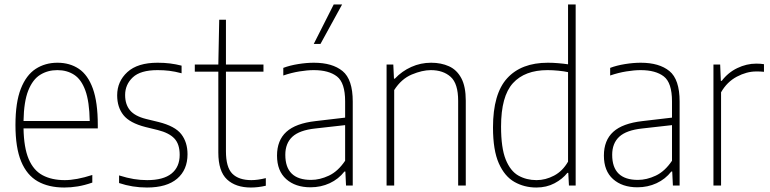

<svg xmlns="http://www.w3.org/2000/svg" viewBox="-20 -828 3436 857"><path d="M267 9Q197 9 148.5 -18.5Q100 -46 74.5 -107.2Q49 -168.5 49 -270Q49 -371 73 -432Q97 -493 139.2 -520.5Q181.5 -548 236.5 -548Q291.5 -548 332 -520.8Q372.5 -493.5 394.5 -432.5Q416.5 -371.5 416.5 -270V-255H85Q86.5 -169 108 -118.2Q129.5 -67.5 170.2 -45.8Q211 -24 269 -24Q320.5 -24 392 -47V-13Q357.5 -1 327 4Q296.5 9 267 9ZM236 -515Q193 -515 159.5 -494.2Q126 -473.5 106.2 -424Q86.5 -374.5 85 -288H380.5Q379 -374.5 361 -424Q343 -473.5 311 -494.2Q279 -515 236 -515Z M636 9Q571 9 511.5 -11V-45Q548 -33.5 577.5 -28.8Q607 -24 637 -24Q709 -24 745.5 -53.2Q782 -82.5 782 -137Q782 -185 758.2 -210Q734.5 -235 684.5 -247.5L629.5 -261Q559 -279 531 -314.2Q503 -349.5 503 -402.5Q503 -464.5 548.5 -506.2Q594 -548 683.5 -548Q713 -548 739 -544.8Q765 -541.5 790.5 -535V-501Q760.5 -509 735.8 -512Q711 -515 683.5 -515Q607 -515 572.8 -482.8Q538.5 -450.5 538.5 -404Q538.5 -362 560.2 -335.8Q582 -309.5 632 -297L687.5 -283.5Q761.5 -265 789.2 -229Q817 -193 817 -139.5Q817 -70 770.8 -30.5Q724.5 9 636 9Z M1100 9Q1032 9 993.2 -27.2Q954.5 -63.5 954.5 -147V-508H849.5V-540H954.5L958.5 -740H988.5V-540H1156V-508H988.5V-153Q988.5 -81 1017.2 -52.5Q1046 -24 1102 -24Q1130.5 -24 1166.5 -33V1Q1132.5 9 1100 9Z M1366 8Q1298.5 8 1257.5 -28.5Q1216.5 -65 1216.5 -133.5Q1216.5 -201.5 1258.2 -239.5Q1300 -277.5 1388.5 -287.5L1520.5 -303V-375.5Q1520.5 -458.5 1484 -486.8Q1447.5 -515 1380.5 -515Q1352 -515 1316.5 -509.2Q1281 -503.5 1244.5 -491V-525Q1273.5 -536 1310.8 -542Q1348 -548 1381 -548Q1463.5 -548 1509 -510.8Q1554.5 -473.5 1554.5 -375V0H1524.5L1521.5 -62.5H1517.5Q1491 -28.5 1451.5 -10.2Q1412 8 1366 8ZM1253.5 -137Q1253.5 -25 1368.5 -25Q1407.5 -25 1448 -44Q1488.5 -63 1520.5 -110.5V-269.5L1387.5 -254.5Q1317 -247 1285.2 -217.8Q1253.5 -188.5 1253.5 -137ZM1380.5 -632 1469.5 -808H1507L1410.5 -632Z M1705.5 0V-540H1735.5L1738.5 -477H1742.5Q1774 -510.5 1815.8 -529.2Q1857.5 -548 1904.5 -548Q1949 -548 1984 -532.2Q2019 -516.5 2039 -479.2Q2059 -442 2059 -378.5V0H2025V-378Q2025 -455 1991.5 -485Q1958 -515 1903 -515Q1865 -515 1818.2 -495.5Q1771.5 -476 1739.5 -426V0Z M2374 9Q2320.5 9 2276.5 -15.8Q2232.5 -40.5 2206.5 -99Q2180.5 -157.5 2180.5 -259Q2180.5 -409.5 2243.8 -478.8Q2307 -548 2425.5 -548Q2447.5 -548 2471.2 -546Q2495 -544 2515.5 -541V-808H2549.5V0H2519.5L2516.5 -56.5H2512.5Q2491 -29 2455.2 -10Q2419.5 9 2374 9ZM2375 -24Q2415 -24 2453.2 -44.2Q2491.5 -64.5 2515.5 -106.5V-506Q2497.5 -510 2472.2 -512.5Q2447 -515 2424 -515Q2322.5 -515 2269.5 -456.8Q2216.5 -398.5 2216.5 -263Q2216.5 -168 2237.2 -116.2Q2258 -64.5 2294 -44.2Q2330 -24 2375 -24Z M2825 8Q2757.5 8 2716.5 -28.5Q2675.5 -65 2675.5 -133.5Q2675.5 -201.5 2717.2 -239.5Q2759 -277.5 2847.5 -287.5L2979.5 -303V-375.5Q2979.5 -458.5 2943 -486.8Q2906.5 -515 2839.5 -515Q2811 -515 2775.5 -509.2Q2740 -503.5 2703.5 -491V-525Q2732.5 -536 2769.8 -542Q2807 -548 2840 -548Q2922.5 -548 2968 -510.8Q3013.5 -473.5 3013.5 -375V0H2983.5L2980.5 -62.5H2976.5Q2950 -28.5 2910.5 -10.2Q2871 8 2825 8ZM2712.5 -137Q2712.5 -25 2827.5 -25Q2866.5 -25 2907 -44Q2947.5 -63 2979.5 -110.5V-269.5L2846.5 -254.5Q2776 -247 2744.2 -217.8Q2712.5 -188.5 2712.5 -137Z M3164.5 0V-540H3194.5L3197.5 -467H3201.5Q3230 -504.5 3271.2 -524.2Q3312.5 -544 3355.5 -544Q3374.5 -544 3390 -541.5V-507.5Q3381 -508.5 3373.2 -508.8Q3365.5 -509 3355 -509Q3313 -509 3269 -485.8Q3225 -462.5 3198.5 -416V0Z"/></svg>

Font: Encode Sans SemiCondensed SemiCondensed Thin
Style: Regular
Weight: 100
Width: 4
Designer: Multiple Designers
Foundry: Impallari Type
Version: Version 3.000; ttfautohint (v1.8.3) -l 8 -r 50 -G 200 -x 14 